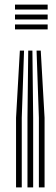

<svg xmlns="http://www.w3.org/2000/svg" viewBox="-20 -620 247 840"><path d="M140 -398.6H158.3L175 -104.7V200H150.1V-104.7ZM66.9 -398.6H85.2L75.2 -104.7V200H50.2V-104.7ZM103.5 -398.6H121.8L125.1 -104.7V200H100.2V-104.7ZM45.6 -600H188.5V-578.3H45.6ZM45.6 -513.1H188.5V-491.3H45.6ZM45.6 -556.5H188.5V-534.8H45.6Z"/></svg>

Font: Big Shoulders Inline Display SC Thin
Style: Regular
Weight: 100
Designer: Patric King
Foundry: XO Type Co
Version: Version 2.002